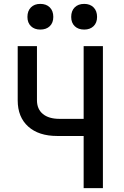

<svg xmlns="http://www.w3.org/2000/svg" viewBox="-20 -967 640 987"><path d="M410 0V-268H274Q179 -268 125 -316.5Q71 -365 71 -451V-730H170V-452Q170 -406 200.5 -381Q231 -356 286 -356H410V-730H509V0ZM413 -815Q382 -815 364 -832.5Q346 -850 346 -880Q346 -911 364 -929Q382 -947 413 -947Q443 -947 461 -929Q479 -911 479 -880Q479 -850 461 -832.5Q443 -815 413 -815ZM187 -815Q157 -815 139 -832.5Q121 -850 121 -880Q121 -911 139 -929Q157 -947 187 -947Q218 -947 236 -929Q254 -911 254 -880Q254 -850 236 -832.5Q218 -815 187 -815Z"/></svg>

Font: JetBrainsMono NFM Medium
Style: Regular
Weight: 500
Monospace: yes
Designer: Philipp Nurullin, Konstantin Bulenkov
Foundry: JetBrains
Version: Version 2.304; ttfautohint (v1.8.4.7-5d5b);Nerd Fonts 3.3.0